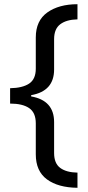

<svg xmlns="http://www.w3.org/2000/svg" viewBox="-20 -734 420 912"><path d="M348 158Q256 157 203 118Q150 79 150 -1V-148Q150 -199 118.5 -220.5Q87 -242 28 -242V-315Q87 -316 118.5 -337Q150 -358 150 -408V-556Q150 -636 205 -675Q260 -714 348 -714V-642Q296 -641 266.5 -619Q237 -597 237 -548V-404Q237 -301 128 -282V-276Q237 -257 237 -154V-7Q237 42 266 63.5Q295 85 348 86Z"/></svg>

Font: Noto Sans Old North Arabian
Style: Regular
Weight: 400
Designer: Monotype Design Team
Foundry: Monotype Imaging Inc.
Version: Version 2.001; ttfautohint (v1.8.4.7-5d5b)